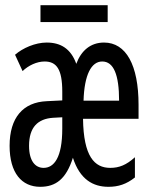

<svg xmlns="http://www.w3.org/2000/svg" viewBox="-20 -710 570 740"><path d="M136 -625H395V-690H136ZM135 10C195 10 235 -20 261 -102C288 -18 339 10 398 10C436 10 467 0 500 -26V-104C467 -74 439 -63 405 -63C344 -63 302 -107 300 -252H514V-306C514 -459 466 -546 381 -546C329 -546 293 -515 274 -464C253 -523 213 -546 160 -546C116 -546 68 -525 38 -499L67 -436C90 -458 122 -473 152 -473C198 -473 220 -443 220 -357V-323L160 -320C69 -316 17 -257 17 -148C17 -43 64 10 135 10ZM439 -322H302C305 -422 332 -473 374 -473C418 -473 439 -422 439 -322ZM148 -63C117 -63 92 -88 92 -148C92 -220 126 -252 184 -256L220 -258V-214C220 -102 188 -63 148 -63Z"/></svg>

Font: Noto Sans Mono Condensed
Style: Regular
Weight: 400
Width: 3
Designer: Monotype Design Team
Foundry: Monotype Imaging Inc.
Version: Version 2.014